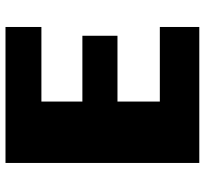

<svg xmlns="http://www.w3.org/2000/svg" viewBox="-43 -687 730 684"><g transform="rotate(-90 322.0 -345.0)"><path d="M83.5 -690.4H567.9V-562.5H302.2V-416.5H536.6V-291.5H302.2V-140.6H567.9V0H83.5Z"/></g></svg>

Font: Candal
Style: Regular
Weight: 400
Designer: vernon adams
Foundry: vernon adams
Version: Version 1.000